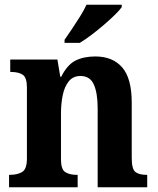

<svg xmlns="http://www.w3.org/2000/svg" viewBox="-20 -786 663 806"><path d="M18 0V-52H21Q53 -52 73 -64Q93 -76 93 -121V-419Q93 -461 75 -472.5Q57 -484 26 -484H23V-536H221L233 -464H237Q263 -515 297.5 -532Q332 -549 380 -549Q453 -549 493 -503Q533 -457 533 -355V-123Q533 -76 548.5 -64Q564 -52 595 -52H598V0H390V-331Q390 -395 374 -431Q358 -467 318 -467Q287 -467 269 -445Q251 -423 243.5 -387Q236 -351 236 -310V-117Q236 -75 254 -63.5Q272 -52 302 -52H306V0ZM251 -619Q265 -639 282.5 -665Q300 -691 316.5 -717.5Q333 -744 343 -766H491V-756Q482 -743 462 -723.5Q442 -704 416.5 -682Q391 -660 364.5 -640Q338 -620 315 -606H251Z"/></svg>

Font: Noto Serif Tamil SemiCondensed
Style: Bold Italic
Weight: 700
Width: 4
Italic angle: -12°
Designer: Indian Type Foundry, Tom Grace, and the Monotype Design Team
Foundry: Monotype Imaging Inc.
Version: Version 2.003; ttfautohint (v1.8.4.7-5d5b)